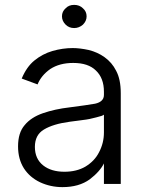

<svg xmlns="http://www.w3.org/2000/svg" viewBox="-20 -752 596 787"><path d="M144 -5Q102 -25 78 -62Q54 -100 54 -152Q54 -208 81 -239Q107 -271 156 -288Q205 -305 266 -312Q336 -321 370 -327Q406 -335 406 -363V-376Q406 -432 373 -463Q342 -494 280 -494Q224 -494 186 -469Q149 -443 134 -406L69 -430Q89 -478 121 -504Q154 -531 195 -543Q237 -555 278 -555Q307 -555 344 -547Q380 -538 408 -518Q439 -496 456 -462Q475 -427 475 -370V2H406V-84H407Q390 -49 348 -17Q304 15 236 15Q187 15 144 -5ZM330 -69Q368 -92 386 -128Q406 -166 406 -209V-282Q401 -277 375 -271Q347 -263 319 -260Q277 -254 266 -253Q198 -244 160 -221Q123 -199 123 -150Q123 -101 157 -74Q190 -48 244 -48Q294 -48 330 -69ZM249 -651Q234 -666 234 -685Q234 -705 249 -718Q262 -732 284 -732Q306 -732 320 -718Q335 -705 335 -685Q335 -666 320 -651Q304 -637 284 -637Q263 -637 249 -651Z"/></svg>

Font: Sinter Normal
Style: Regular
Weight: 350
Foundry: Adobe & rsms
Version: Version 1.000